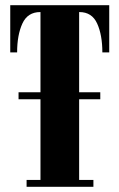

<svg xmlns="http://www.w3.org/2000/svg" viewBox="-20 -720 460 740"><path d="M82.5 0V-26.5H136V-337.5H51.5V-364.5H136V-673.5H135Q86.5 -673.5 66.2 -629.2Q46 -585 46 -518H19.5V-700H401V-518H374.5Q374.5 -585 354.5 -629.2Q334.5 -673.5 286 -673.5H285V-364.5H366.5V-337.5H285V-26.5H340V0Z"/></svg>

Font: Imbue 50pt Black
Style: Regular
Weight: 900
Designer: Tyler Finck
Foundry: Etcetera Type Company
Version: Version 1.102; ttfautohint (v1.8.3)